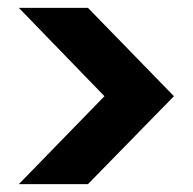

<svg xmlns="http://www.w3.org/2000/svg" viewBox="-20 -601 491 489"><path d="M204 -132H28L246 -356L28 -581H204L423 -356Z"/></svg>

Font: Ulagadi Sans SemiBold
Style: Regular
Weight: 600
Designer: Ninad Kale (Devanagari), Jonny Pinhorn (Latin)
Foundry: Indian Type Foundry
Version: Version 3.01;March 29, 2020;FontCreator 12.0.0.2522 64-bit; 